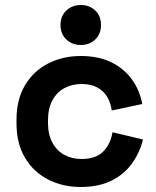

<svg xmlns="http://www.w3.org/2000/svg" viewBox="-20 -734 626 768"><path d="M303 14Q231 14 172.5 -16Q114 -46 80 -103Q46 -160 46 -241V-255Q46 -336 80 -393Q114 -450 172.5 -480Q231 -510 303 -510Q374 -510 425 -485Q476 -460 507.5 -416.5Q539 -373 549 -318L427 -292Q423 -322 409 -346Q395 -370 369.5 -384Q344 -398 306 -398Q268 -398 237.5 -381.5Q207 -365 189.5 -332.5Q172 -300 172 -253V-243Q172 -196 189.5 -163.5Q207 -131 237.5 -114.5Q268 -98 306 -98Q363 -98 392.5 -127.5Q422 -157 430 -205L552 -176Q539 -123 507.5 -79.5Q476 -36 425 -11Q374 14 303 14ZM303 -554Q269 -554 245.5 -576Q222 -598 222 -634Q222 -670 245.5 -692Q269 -714 303 -714Q338 -714 361 -692Q384 -670 384 -634Q384 -598 361 -576Q338 -554 303 -554Z"/></svg>

Font: Space Grotesk Light
Style: Bold
Weight: 700
Version: Version 2.000